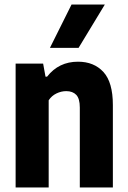

<svg xmlns="http://www.w3.org/2000/svg" viewBox="-20 -828 564 848"><path d="M49 -547H170.5L181 -489.5H188Q239.5 -555.5 324.5 -555.5Q395 -555.5 436.8 -510Q478.5 -464.5 478.5 -364V0H332.5V-353Q332.5 -392.5 316.8 -409Q301 -425.5 272.5 -425.5Q250.5 -425.5 229.2 -415.2Q208 -405 195 -385V0H49ZM200.5 -616.5 296 -808H443L327 -616.5Z"/></svg>

Font: Encode Sans Condensed
Style: Bold
Weight: 700
Width: 3
Designer: Multiple Designers
Foundry: Impallari Type
Version: Version 2.000